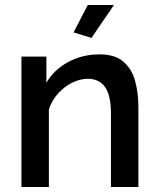

<svg xmlns="http://www.w3.org/2000/svg" viewBox="-20 -750 637 770"><path d="M535 0H425V-293Q425 -367 401.5 -400.5Q378 -434 332 -434Q300 -434 268.5 -418Q237 -402 212 -374Q187 -346 176 -311V0H66V-523H166V-418Q196 -470 253 -501Q310 -532 379 -532Q441 -532 475 -502.5Q509 -473 522 -425Q535 -377 535 -319ZM347 -598 275 -620 332 -730H437Z"/></svg>

Font: Raleway SemiBold
Style: Regular
Weight: 600
Designer: Matt McInerney, Pablo Impallari, Rodrigo Fuenzalida
Foundry: Matt McInerney, Pablo Impallari, Rodrigo Fuenzalida
Version: Version 4.026